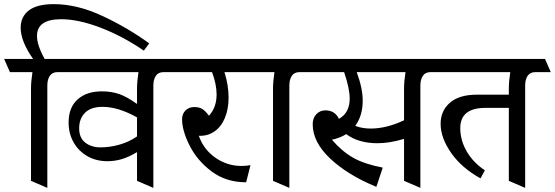

<svg xmlns="http://www.w3.org/2000/svg" viewBox="-50 -855 2685 929"><path d="M129 -681Q129 -636 166 -570H282L310 -506H228Q203 -506 191 -488Q179 -470 179 -441V54L100 20V-426Q100 -460 107 -506H-2L-30 -570H110Q50 -655 50 -721Q50 -774 89.5 -804.5Q129 -835 210 -835Q324 -835 447.5 -777Q571 -719 672 -645L646 -610Q542 -681 435.5 -721.5Q329 -762 246 -762Q129 -762 129 -681Z M741 -506Q716 -506 704 -488Q692 -470 692 -441V54L613 20V-119Q573 -95 539 -85Q505 -75 470 -75Q415 -75 372.5 -99.5Q330 -124 306 -166.5Q282 -209 282 -262Q282 -335 325.5 -374Q369 -413 443 -413Q489 -413 526.5 -400Q564 -387 613 -352V-426Q613 -461 620 -506H236L208 -570H795L823 -506ZM613 -195V-287Q522 -338 446 -338Q390 -338 361.5 -309.5Q333 -281 333 -234Q333 -188 362.5 -165Q392 -142 436 -142Q483 -142 529.5 -155.5Q576 -169 613 -195Z M1119 -52Q1142 -52 1162 -56L1141 27Q1044 27 974 -25.5Q904 -78 867.5 -150.5Q831 -223 831 -278Q831 -304 847.5 -320.5Q864 -337 890 -337Q915 -337 930 -327Q945 -317 961 -295Q998 -335 998 -398Q998 -447 976 -506H791L763 -570H1173L1201 -506H1036Q1056 -443 1056 -383Q1056 -327 1038 -284Q1020 -241 987 -218.5Q954 -196 912 -198Q935 -132 992 -92Q1049 -52 1119 -52Z M1399 -506Q1374 -506 1362 -488Q1350 -470 1350 -441V54L1271 20V-426Q1271 -461 1278 -506H1169L1141 -570H1453L1481 -506Z M2033 -506Q2008 -506 1996 -488Q1984 -470 1984 -441V54L1905 20V-183Q1836 -162 1776 -162Q1685 -162 1625 -206Q1595 -187 1556 -179Q1604 -123 1658.5 -92Q1713 -61 1802 -44L1771 49Q1634 -7 1548.5 -87Q1463 -167 1463 -254Q1463 -284 1480.5 -302.5Q1498 -321 1525 -321Q1570 -321 1590 -280Q1642 -309 1642 -378Q1642 -427 1615 -506H1449L1421 -570H2080L2108 -506ZM1912 -506H1676Q1705 -428 1705 -367Q1705 -296 1669 -246Q1702 -233 1744 -233Q1820 -233 1905 -273V-426Q1905 -460 1912 -506Z M2540 -506Q2515 -506 2503 -488Q2491 -470 2491 -441V54L2412 20V-333H2299Q2177 -333 2177 -235Q2177 -176 2208.5 -122Q2240 -68 2296 -31L2275 8Q2184 -42 2133 -115Q2082 -188 2082 -256Q2082 -319 2127 -358Q2172 -397 2258 -397H2412V-426Q2412 -461 2419 -506H2076L2048 -570H2587L2615 -506Z"/></svg>

Font: Sumana
Style: Regular
Weight: 400
Designer: Cyreal, Alexei Vanyashin (Devanagari), Olga Karpushina (Latin)
Foundry: Cyreal
Version: Version 1.015;PS 001.015;hotconv 1.0.70;makeotf.lib2.5.58329